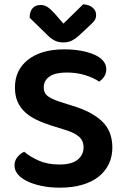

<svg xmlns="http://www.w3.org/2000/svg" viewBox="-20 -851 577 887"><path d="M254 -91Q312 -91 339 -113.5Q366 -136 366 -170Q366 -201 345 -219.5Q324 -238 281 -251L217 -271Q179 -283 148 -298Q117 -313 95 -333.5Q73 -354 61 -381.5Q49 -409 49 -447Q49 -528 110 -575.5Q171 -623 277 -623Q319 -623 354.5 -616.5Q390 -610 416 -598.5Q442 -587 456.5 -570Q471 -553 471 -532Q471 -512 461.5 -497.5Q452 -483 438 -474Q414 -491 374.5 -503.5Q335 -516 288 -516Q236 -516 209 -497.5Q182 -479 182 -447Q182 -421 200.5 -407Q219 -393 259 -380L316 -362Q403 -336 451 -291Q499 -246 499 -169Q499 -128 483 -94Q467 -60 436.5 -35.5Q406 -11 360.5 2.5Q315 16 257 16Q211 16 172.5 8Q134 0 106 -13.5Q78 -27 62.5 -45.5Q47 -64 47 -86Q47 -109 60.5 -125.5Q74 -142 92 -150Q117 -128 158 -109.5Q199 -91 254 -91ZM364 -831Q390 -830 407 -816.5Q424 -803 424 -782Q424 -765 414.5 -753.5Q405 -742 386 -725L343 -685Q323 -668 307.5 -661.5Q292 -655 273 -655Q250 -655 233 -663.5Q216 -672 200 -688L117 -769Q117 -798 130.5 -813Q144 -828 168 -828Q184 -828 198 -819.5Q212 -811 233 -788L273 -742Z"/></svg>

Font: Baloo Tammudu 2 SemiBold
Style: Regular
Weight: 600
Designer: Maithili Shingre, Omkar Shende and Ek Type
Foundry: Ek Type
Version: Version 1.640;hotconv 1.0.111;makeotfexe 2.5.65597; ttfautoh